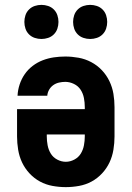

<svg xmlns="http://www.w3.org/2000/svg" viewBox="-20 -760 540 788"><path d="M250 8Q223 8 195.5 3Q168 -2 144 -15Q120 -28 101 -48.5Q82 -69 70.5 -93.5Q59 -118 54.5 -145.5Q50 -173 50 -200V-312H328V-320Q328 -339 324.5 -357.5Q321 -376 311 -391.5Q301 -407 283.5 -415.5Q266 -424 248 -424Q235 -424 222 -421Q209 -418 198.5 -410.5Q188 -403 181.5 -391.5Q175 -380 174 -367H52Q53 -390 60.5 -413Q68 -436 81.5 -455.5Q95 -475 114 -489.5Q133 -504 155 -512.5Q177 -521 200.5 -524.5Q224 -528 248 -528Q275 -528 302.5 -523Q330 -518 354.5 -505Q379 -492 398 -472Q417 -452 429 -427Q441 -402 445.5 -375Q450 -348 450 -320V-200Q450 -173 445.5 -145.5Q441 -118 429.5 -93.5Q418 -69 399 -48.5Q380 -28 356 -15Q332 -2 304.5 3Q277 8 250 8ZM250 -96Q268 -96 285 -105Q302 -114 311.5 -129.5Q321 -145 324.5 -163.5Q328 -182 328 -200V-208H172V-200Q172 -182 175.5 -163.5Q179 -145 188.5 -129.5Q198 -114 215 -105Q232 -96 250 -96ZM350 -600Q336 -600 322.5 -604.5Q309 -609 299 -619Q289 -629 284.5 -642.5Q280 -656 280 -670Q280 -684 284.5 -697.5Q289 -711 299 -721Q309 -731 322.5 -735.5Q336 -740 350 -740Q364 -740 377.5 -735.5Q391 -731 401 -721Q411 -711 415.5 -697.5Q420 -684 420 -670Q420 -656 415.5 -642.5Q411 -629 401 -619Q391 -609 377.5 -604.5Q364 -600 350 -600ZM150 -600Q136 -600 122.5 -604.5Q109 -609 99 -619Q89 -629 84.5 -642.5Q80 -656 80 -670Q80 -684 84.5 -697.5Q89 -711 99 -721Q109 -731 122.5 -735.5Q136 -740 150 -740Q164 -740 177.5 -735.5Q191 -731 201 -721Q211 -711 215.5 -697.5Q220 -684 220 -670Q220 -656 215.5 -642.5Q211 -629 201 -619Q191 -609 177.5 -604.5Q164 -600 150 -600Z"/></svg>

Font: Iosevka SS18 Extrabold
Style: Regular
Weight: 800
Monospace: yes
Designer: Belleve Invis
Foundry: Belleve Invis
Version: Version 25.1.1; ttfautohint (v1.8.4)